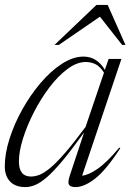

<svg xmlns="http://www.w3.org/2000/svg" viewBox="-20 -752 532 782"><path d="M264.5 -37.5 322.5 -212.5Q271.5 -141.5 234.8 -97.5Q198 -53.5 171 -30.2Q144 -7 123.2 1.5Q102.5 10 83.5 10Q42.5 10 21 -12.8Q-0.5 -35.5 -0.5 -74.5Q-0.5 -126.5 18.8 -187Q38 -247.5 71 -306.5Q104 -365.5 145.5 -414.2Q187 -463 232.2 -492.2Q277.5 -521.5 320 -521.5Q375 -521.5 407 -467.5L422.5 -512H474.5L314.5 -36.5Q339.5 -38.5 377.2 -64.2Q415 -90 466 -151L470 -148.5Q412.5 -60 368 -25Q323.5 10 287 10Q267 10 261 0.2Q255 -9.5 264.5 -37.5ZM57 -94.5Q57 -33 106 -33Q122.5 -33 140.8 -40Q159 -47 184 -67.5Q209 -88 244 -128.2Q279 -168.5 328.5 -235L403.5 -456Q388 -481 369.5 -490.2Q351 -499.5 329.5 -499.5Q293 -499.5 254.8 -471Q216.5 -442.5 181.2 -396Q146 -349.5 118 -294.8Q90 -240 73.5 -187.2Q57 -134.5 57 -94.5ZM202 -569 373 -732H418.5L491 -569H477.5L387 -684L219.5 -569Z"/></svg>

Font: Newsreader 72pt Light
Style: Italic
Weight: 300
Italic angle: -17°
Designer: Hugues Gentile
Foundry: Production Type
Version: Version 1.003; ttfautohint (v1.8.3)